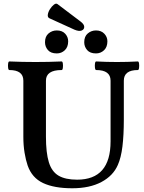

<svg xmlns="http://www.w3.org/2000/svg" viewBox="-20 -995 770 1028"><path d="M367 13Q270 13 210.5 -15Q151 -43 128 -109Q118 -138 111.5 -177.5Q105 -217 105 -263V-563Q105 -620 30 -620Q25 -620 23.5 -631.5Q22 -643 23.5 -654.5Q25 -666 30 -666Q101 -663 170 -663Q240 -663 310 -666Q315 -666 316.5 -654.5Q318 -643 316.5 -631.5Q315 -620 310 -620Q226 -620 226 -563V-264Q226 -177 241.5 -126.5Q257 -76 293.5 -54.5Q330 -33 393 -33Q572 -33 572 -238V-563Q572 -620 495 -620Q490 -620 488.5 -631.5Q487 -643 488.5 -654.5Q490 -666 495 -666Q551 -663 606 -663Q663 -663 718 -666Q723 -666 724.5 -654.5Q726 -643 724.5 -631.5Q723 -620 718 -620Q643 -620 643 -563V-356Q643 -271 635.5 -210.5Q628 -150 611 -112Q586 -54 523 -20.5Q460 13 367 13ZM494 -709Q462 -709 446.5 -727Q431 -745 431 -769Q431 -800 450 -816Q469 -832 494 -832Q522 -832 538.5 -814.5Q555 -797 555 -774Q555 -743 537 -726Q519 -709 494 -709ZM284 -709Q252 -709 236.5 -727Q221 -745 221 -769Q221 -800 240 -816Q259 -832 284 -832Q313 -832 329 -814.5Q345 -797 345 -774Q345 -743 327 -726Q309 -709 284 -709ZM379 -836 245 -897Q234 -902 236 -916.5Q238 -931 247.5 -946Q257 -961 268.5 -970Q280 -979 288 -973L411 -880Q431 -865 431 -851Q431 -837 417 -831.5Q403 -826 379 -836Z"/></svg>

Font: Junicode
Style: Bold
Weight: 700
Designer: Peter S. Baker
Version: Version 2.100; ttfautohint (v1.8.4)